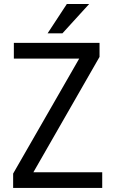

<svg xmlns="http://www.w3.org/2000/svg" viewBox="-20 -921 562 941"><path d="M143.6 -76.7H481V0H44.4V-70.3L368.2 -633.8H47.9V-710.9H467.8V-642.1ZM307.6 -901.4H417L286.1 -757.8H213.4Z"/></svg>

Font: MAUL Condensed
Style: Condensed Regular
Weight: 400
Designer: MAUL
Version: Version 1.0; 2020; ttfautohint (v1.8.3)